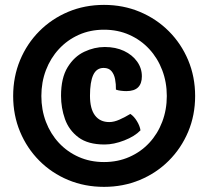

<svg xmlns="http://www.w3.org/2000/svg" viewBox="-20 -724 831 766"><path d="M32.5 -341Q32.5 -417.5 60 -483.8Q87.5 -550 136.8 -599.5Q186 -649 252 -676.8Q318 -704.5 395 -704.5Q471.5 -704.5 537.8 -676.8Q604 -649 653.5 -599.5Q703 -550 730.8 -483.8Q758.5 -417.5 758.5 -341Q758.5 -264.5 730.8 -198.5Q703 -132.5 653.5 -83Q604 -33.5 537.8 -6Q471.5 21.5 395 21.5Q318 21.5 252 -6Q186 -33.5 136.8 -83Q87.5 -132.5 60 -198.5Q32.5 -264.5 32.5 -341ZM145 -341Q145 -286 163.2 -238Q181.5 -190 215 -154Q248.5 -118 294.2 -97.8Q340 -77.5 395 -77.5Q450 -77.5 496 -97.8Q542 -118 575.5 -154Q609 -190 627.2 -238Q645.5 -286 645.5 -341Q645.5 -396 627.2 -444Q609 -492 575.5 -528.2Q542 -564.5 496 -585Q450 -605.5 395 -605.5Q340 -605.5 294.2 -585Q248.5 -564.5 215 -528.2Q181.5 -492 163.2 -444Q145 -396 145 -341ZM442.5 -366.5Q443 -388 439.2 -407.8Q435.5 -427.5 424.8 -440.2Q414 -453 393.5 -453Q365 -453 352 -425Q339 -397 339 -342Q339 -290 359 -263.5Q379 -237 416 -237Q435 -237 457.2 -247Q479.5 -257 500 -269.5Q514.5 -260 526.2 -240.8Q538 -221.5 540.5 -204Q517.5 -180 475.8 -163.8Q434 -147.5 397 -147.5Q331 -147.5 293 -176Q255 -204.5 239.2 -249Q223.5 -293.5 223.5 -342Q223.5 -413 249.8 -455.8Q276 -498.5 316.2 -517.5Q356.5 -536.5 398 -536.5Q441.5 -536.5 474.8 -520.8Q508 -505 527 -478.5Q546 -452 546 -419.5Q546 -390.5 530.8 -375.5Q515.5 -360.5 484 -360.5Q474 -360.5 462 -362Q450 -363.5 442.5 -366.5Z"/></svg>

Font: Signika Negative Light
Style: Bold
Weight: 700
Version: Version 2.001